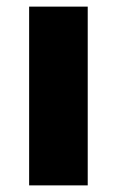

<svg xmlns="http://www.w3.org/2000/svg" viewBox="-20 -560 353 580"><path d="M68 -540H245V0H68Z"/></svg>

Font: Alexandria
Style: Bold
Weight: 700
Designer: Mohamed Gaber
Foundry: Kief Type Foundry
Version: Version 5.100